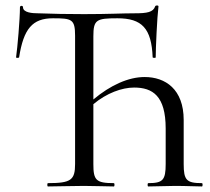

<svg xmlns="http://www.w3.org/2000/svg" viewBox="-20 -673 759 693"><path d="M153 0C189 0 234 -2 283 -2C326 -2 361 0 391 0C394 0 394 -12 391 -12C326 -12 317 -23 317 -81V-297C365 -337 420 -357 464 -357C531 -357 578 -327 578 -209V-81C578 -23 568 -12 515 -12C512 -12 512 0 515 0L612 -2C653 -2 686 0 709 0C712 0 712 -12 709 -12C653 -12 643 -23 643 -81V-240C643 -351 577 -395 502 -395C444 -395 379 -366 317 -314V-542C317 -602 328 -607 404 -607C492 -607 527 -571 531 -466C531 -464 542 -463 542 -466C542 -498 547 -610 552 -650C552 -655 541 -654 540 -650C533 -629 511 -625 467 -625C420 -625 372 -622 283 -622C221 -622 172 -623 117 -625C98 -625 63 -627 63 -647C63 -654 52 -653 52 -647C52 -603 43 -501 38 -466C38 -463 49 -464 49 -466C65 -569 97 -607 171 -607C239 -607 251 -604 251 -544V-81C251 -23 236 -12 153 -12C150 -12 150 0 153 0Z"/></svg>

Font: Cormorant Garamond
Style: Regular
Weight: 400
Designer: Christian Thalmann (Catharsis Fonts)
Foundry: Catharsis Fonts
Version: Version 4.002;Glyphs 3.4 (3410)